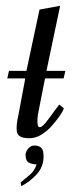

<svg xmlns="http://www.w3.org/2000/svg" viewBox="-20 -464 252 661"><path d="M11 -220H71L116 -431L187 -444L140 -220H205L199 -194H135L110 -67Q107 -35 112 -28.5Q117 -22 127.5 -31.5Q138 -41 152.5 -61.5Q167 -82 184 -104L200 -91Q197 -82 186.5 -66.5Q176 -51 162 -35Q145 -14 121 0.5Q97 15 67 11Q41 8 38 -11.5Q35 -31 43 -66L67 -194H5ZM68 70Q68 58 77 47.5Q86 37 98 37Q115 37 122.5 45.5Q130 54 130 74Q130 111 105.5 137Q81 163 53 177L51 164Q67 151 83 137.5Q99 124 106 102Q92 102 80 96Q68 90 68 70Z"/></svg>

Font: Lucien Schoenschriftv CAT
Style: Regular
Weight: 400
Designer: Lucian Bernhard 1928
Foundry: CAT-Fonts Peter Wiegel
Version: Version 1.000